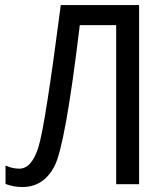

<svg xmlns="http://www.w3.org/2000/svg" viewBox="-20 -734 640 765"><path d="M534.2 0H442.9V-633.8H297.9Q240.7 -156.7 197.5 -72.8Q154.3 11.2 68.8 11.2Q34.2 11.2 2 -1V-74.2Q29.8 -62 57.1 -62Q106.9 -62 133.8 -150.1Q160.6 -238.3 222.2 -713.9H534.2Z"/></svg>

Font: Apple Sans Adjectives
Style: Regular
Weight: 400
Monospace: yes
Foundry: Apple Sans Adjectives
Version: Version 0.01